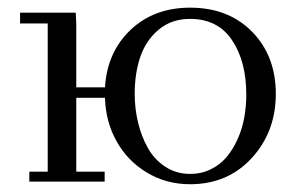

<svg xmlns="http://www.w3.org/2000/svg" viewBox="-20 -472 776 499"><path d="M32.2 -411.1V-439H176.8L178.2 -411.1V-245.1H252.9Q258.3 -336.4 319.3 -394.3Q380.4 -452.1 474.1 -452.1Q573.7 -452.1 635.3 -389.4Q696.8 -326.7 696.8 -228Q696.8 -129.4 634.3 -61.3Q571.8 6.8 474.1 6.8Q411.6 6.8 361.1 -23.9Q310.5 -54.7 282.5 -105.7Q254.4 -156.7 252.9 -217.8H178.2V-25.9H252V0H56.2V-25.9H104V-411.1ZM330.1 -228Q330.1 -189.5 338.9 -153.1Q347.7 -116.7 364.7 -86.7Q381.8 -56.6 410.2 -38.3Q438.5 -20 474.1 -20Q503.4 -20 527.8 -32Q552.2 -43.9 568.8 -63.7Q585.4 -83.5 597.4 -110.1Q609.4 -136.7 614.7 -166Q620.1 -195.3 620.1 -226.1Q620.1 -312.5 583 -367.7Q545.9 -422.9 474.1 -422.9Q426.3 -422.9 393.1 -395.5Q359.9 -368.2 345 -325.2Q330.1 -282.2 330.1 -228Z"/></svg>

Font: Dehuti Alt
Style: Book
Weight: 400
Version: Version 1.2